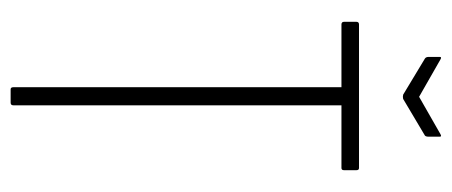

<svg xmlns="http://www.w3.org/2000/svg" viewBox="-264 -585 849 361"><g transform="rotate(90 160.5 -404.5)"><path d="M148 0Q144 0 144 -5V-622H26Q21 -622 21 -627V-650Q21 -655 26 -655H296Q300 -655 300 -650V-627Q300 -622 296 -622H178V-5Q178 0 173 0ZM158 -738 90 -779Q87 -781 87 -786V-807Q87 -811 92 -808L162 -768L232 -808Q237 -811 237 -807V-786Q237 -781 235 -779L166 -738Q162 -737 158 -738Z"/></g></svg>

Font: Sofia Sans Extra Condensed ExtraLight
Style: Regular
Weight: 250
Designer: Botio Nikoltchev, Ani Petrova
Foundry: lettersoup
Version: Version 4.101